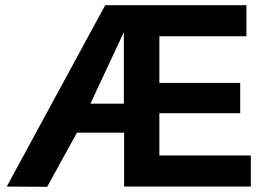

<svg xmlns="http://www.w3.org/2000/svg" viewBox="-20 -720 1014 741"><path d="M6 0 386 -700H931V-580H595V-400H907V-283H595V-120H948V0H459V-208H277L162 1ZM329 -320H458V-596Z"/></svg>

Font: Georama ExtraCondensed Thin SemiBold
Style: Regular
Weight: 600
Version: Version 1.001